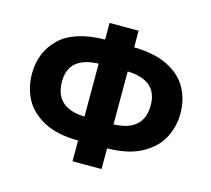

<svg xmlns="http://www.w3.org/2000/svg" viewBox="-105 -849 1081 984"><g transform="rotate(15 436.0 -357.0)"><path d="M513 -636Q623 -634 694 -598Q765 -562 797.5 -502.5Q830 -443 830 -370Q830 -300 798.5 -239.5Q767 -179 696 -140Q625 -101 513 -100V10H359V-100Q245 -101 174 -140Q103 -179 72.5 -239Q42 -299 42 -370Q42 -484 118 -558.5Q194 -633 359 -636V-724H513ZM201 -371Q201 -232 359 -227V-508Q201 -503 201 -371ZM513 -227Q672 -232 672 -371Q672 -503 513 -508Z"/></g></svg>

Font: Noto Sans UI ExtraBold
Style: Regular
Weight: 800
Designer: Monotype Design Team
Foundry: Monotype Imaging Inc.
Version: Version 1.001